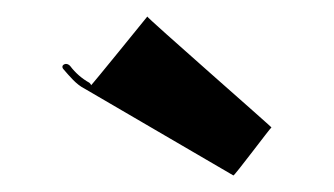

<svg xmlns="http://www.w3.org/2000/svg" viewBox="-20 -790 403 232"><path d="M158 -770C158 -770 90 -686 90 -687C90 -688 89 -689 88 -690C79 -695 71 -702 65 -710C60 -716 52 -711 57 -706C64 -698 72 -688 82 -683L262 -578C263 -577 307 -636 308 -636C309 -636 157 -769 158 -770Z"/></svg>

Font: Hussar Wojna
Style: 3
Weight: 400
Designer: Robert Jablonski
Foundry: Cannot Into Space Fonts
Version: Version 1.01